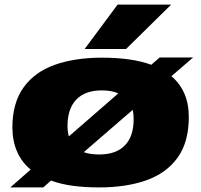

<svg xmlns="http://www.w3.org/2000/svg" viewBox="-20 -810 879 839"><path d="M413 9Q352 9 299 2Q246 -5 203 -21L169 9H25L114 -69Q76 -100 55.5 -145.5Q35 -191 34 -251Q34 -360 83 -428Q132 -496 220 -527Q308 -558 426 -558Q489 -558 543 -550.5Q597 -543 641 -527L678 -559H824L729 -477Q766 -446 785.5 -401.5Q805 -357 805 -298Q805 -189 756 -121Q707 -53 619 -22Q531 9 413 9ZM275 -260Q275 -234 281 -214L497 -402Q468 -415 425 -415Q352 -415 313.5 -375Q275 -335 275 -260ZM414 -135Q487 -135 525.5 -174.5Q564 -214 564 -289Q564 -312 560 -330L346 -145Q374 -135 414 -135ZM350 -596 494 -790H728L531 -596Z"/></svg>

Font: Georama ExtraExtended ExtraBold
Style: Italic
Weight: 800
Width: 8
Italic angle: -9°
Designer: Jean-Baptiste Levee
Foundry: Production Type
Version: Version 1.000